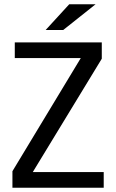

<svg xmlns="http://www.w3.org/2000/svg" viewBox="-20 -892 540 896"><path d="M464 -89V-16H38V-93L357 -621H49V-694H455V-618L133 -89ZM303 -872H426L275 -752H193Z"/></svg>

Font: D2Coding
Style: Regular
Weight: 400
Monospace: yes
Designer: Yong-Rak Park; Jeong-Hwan Yoon; Sang-Min Lee;
Foundry: NHN Corporation
Version: Version 1.3.2; Build 20180524